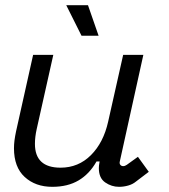

<svg xmlns="http://www.w3.org/2000/svg" viewBox="-20 -708 652 742"><path d="M182 14Q117 14 75.5 -24Q34 -62 34 -135Q34 -150 36 -165.5Q38 -181 42 -200L108 -496H186L122 -210Q115 -179 115 -152Q115 -60 214 -60Q283 -60 331.5 -108.5Q380 -157 398 -238L456 -496H534L443 -84Q441 -76 445 -71Q449 -66 456 -66Q463 -66 470 -71L513 -102L555 -44L505 -6Q493 4 475.5 9Q458 14 440 14Q411 14 386.5 -3Q362 -20 362 -58Q362 -63 362.5 -68Q363 -73 364 -78L365 -84H353Q326 -36 284 -11Q242 14 182 14ZM295 -570 236 -688H320L361 -570Z"/></svg>

Font: Space Mono
Style: Italic
Weight: 400
Italic angle: -12°
Monospace: yes
Designer: Colophon Foundry + Benjamin Critton
Foundry: Colophon Foundry & Benjamin Critton
Version: Version 1.003; ttfautohint (v1.8.4.7-5d5b)